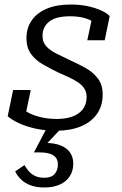

<svg xmlns="http://www.w3.org/2000/svg" viewBox="-20 -567 538 849"><path d="M229 11Q180 11 138.5 2Q97 -7 65.5 -21.5Q34 -36 14 -53L38 -169H116L88 -36Q73 -44 67 -53.5Q61 -63 62 -74.5Q63 -86 67 -98Q82 -81 107 -68Q132 -55 164 -48Q196 -41 232 -41Q269 -41 298.5 -51Q328 -61 345.5 -83Q363 -105 363 -138Q363 -160 352.5 -176Q342 -192 323.5 -204Q305 -216 282 -226.5Q259 -237 234 -248Q200 -265 168.5 -283Q137 -301 117 -328.5Q97 -356 97 -398Q97 -443 120 -476.5Q143 -510 186.5 -528.5Q230 -547 293 -547Q336 -547 371 -539Q406 -531 430 -519.5Q454 -508 465 -496L443 -389H366L388 -492Q396 -491 404 -484.5Q412 -478 416.5 -467.5Q421 -457 420 -444Q408 -460 390 -471.5Q372 -483 347 -489Q322 -495 290 -495Q226 -495 197 -471Q168 -447 168 -409Q168 -381 184 -363Q200 -345 227.5 -331Q255 -317 287 -302Q323 -286 356.5 -267.5Q390 -249 412 -221Q434 -193 434 -149Q434 -98 408 -62Q382 -26 336 -7.5Q290 11 229 11ZM176 262Q141 262 115.5 252.5Q90 243 73.5 227Q57 211 47 191L88 163Q95 175 105.5 188Q116 201 133 210Q150 219 177 219Q207 219 221.5 202.5Q236 186 236 160Q236 143 228 131.5Q220 120 202.5 113.5Q185 107 155 107H130L189 -5H256L176 80L179 65Q221 65 249 76.5Q277 88 290.5 108.5Q304 129 304 156Q304 190 287.5 214Q271 238 242.5 250Q214 262 176 262Z"/></svg>

Font: Roboto Serif 20pt Light
Style: Italic
Weight: 300
Italic angle: -10°
Version: Version 1.007